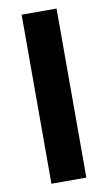

<svg xmlns="http://www.w3.org/2000/svg" viewBox="-83 -762 453 804"><g transform="rotate(-10 143.0 -359.5)"><path d="M217.3 0V-718.8H68.8V0Z"/></g></svg>

Font: Winston
Style: Bold
Weight: 700
Designer: Vernon Adams, Kim Jin-seong, David Berlow, Cristiano Sobral
Foundry: The Winston Project Authors
Version: Version 3.004